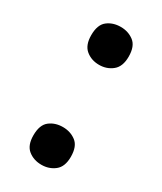

<svg xmlns="http://www.w3.org/2000/svg" viewBox="-151 -612 577 684"><g transform="rotate(30 138.0 -270.5)"><path d="M61 -476Q61 -519 83.5 -536.5Q106 -554 138 -554Q169 -554 192 -536.5Q215 -519 215 -476Q215 -435 192 -416.5Q169 -398 138 -398Q106 -398 83.5 -416.5Q61 -435 61 -476ZM61 -64Q61 -107 83.5 -124.5Q106 -142 138 -142Q169 -142 192 -124.5Q215 -107 215 -64Q215 -23 192 -5Q169 13 138 13Q106 13 83.5 -5Q61 -23 61 -64Z"/></g></svg>

Font: Noto Sans Lao UI SemBd
Style: Regular
Weight: 600
Designer: Monotype Design Team
Foundry: Monotype Imaging Inc.
Version: Version 2.000; ttfautohint (v1.8.4.7-5d5b)